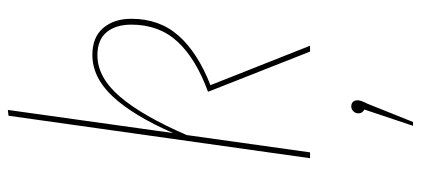

<svg xmlns="http://www.w3.org/2000/svg" viewBox="-298 -474 1023 466"><g transform="rotate(-90 213.0 -241.5)"><path d="M178.7 -733.4 122.6 -332.5Q165 -429.2 211.2 -478.8Q257.3 -528.3 312.5 -528.3Q355 -528.3 377.4 -502.2Q399.9 -476.1 399.9 -433.6Q399.9 -365.2 358.6 -318.8Q317.4 -272.5 238.8 -241.7L334.5 0H320.3L222.7 -247.6Q303.7 -277.3 344.7 -322Q385.7 -366.7 385.7 -433.6Q385.7 -471.7 367.2 -493.9Q348.6 -516.1 311.5 -516.1Q257.8 -516.1 210.9 -461.4Q164.1 -406.7 117.7 -299.3L75.7 0H61.5L164.6 -731.9ZM187.5 100.1Q194.3 100.1 198.2 104.2Q202.1 108.4 202.1 115.2Q202.1 123.5 193.8 139.2L149.4 250H140.1L179.7 131.8Q170.4 127 170.4 117.7Q170.4 110.4 175.3 105.2Q180.2 100.1 187.5 100.1Z"/></g></svg>

Font: Fira Sans Compressed Hair
Style: Italic
Weight: 100
Width: 3
Italic angle: -8°
Designer: Carrois Corporate & Edenspiekermann AG
Foundry: Carrois Corporate GbR & Edenspiekermann AG
Version: Version 4.203;PS 004.203;hotconv 1.0.88;makeotf.lib2.5.64775